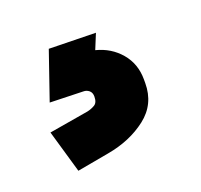

<svg xmlns="http://www.w3.org/2000/svg" viewBox="-59 -75 387 369"><g transform="rotate(-20 135.0 110.0)"><path d="M20 142.3 100.3 128.7Q108.7 127 115.8 122.8Q123 118.7 123 106Q123 98 118 93.8Q113 89.7 106.7 89.7L38.3 87.7L72 -10L167.7 -8L155 23Q185.3 30.7 204.5 53.3Q223.7 76 223.7 107.7V115.3Q223.7 158.3 190.5 184Q157.3 209.7 110 218L45.3 229.7Z"/></g></svg>

Font: Nata Sans
Style: Regular
Weight: 400
Designer: Daniel Uzquiano Cruz
Version: Version 1.001